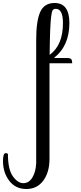

<svg xmlns="http://www.w3.org/2000/svg" viewBox="-242 -826 542 1284"><path d="M-204 198Q-193 198 -189 204Q-189 307 -156 353Q-123 399 -86 399Q-49 399 -26 362Q-3 325 0 266V-559Q0 -686 27 -746Q54 -806 123 -806Q222 -806 222 -672Q222 -518 118 -438H207Q228 -438 234.5 -430Q241 -422 241 -403H89V236Q89 326 47.5 382Q6 438 -66 438Q-138 438 -180 383Q-222 328 -222 251Q-222 198 -204 198ZM179 -671Q179 -767 131 -767Q118 -767 111 -758.5Q104 -750 100 -715Q92 -655 90 -459Q179 -524 179 -671Z"/></svg>

Font: Sofia
Style: Regular
Weight: 400
Designer: Paula Nazal and Daniel Hernndez
Foundry: Paula Nazal, Daniel Hernndez
Version: Version 1.001